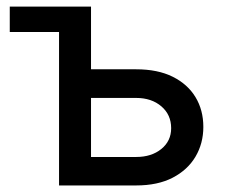

<svg xmlns="http://www.w3.org/2000/svg" viewBox="-20 -566 689 586"><path d="M9.8 -468.3V-545.9H201.7V-468.3ZM237.8 -354.5H395.5Q461.4 -354.5 507.1 -331.8Q552.7 -309.1 576.7 -269.5Q600.6 -230 600.6 -178.7Q600.6 -128.4 576.7 -87.9Q552.7 -47.4 507.1 -23.7Q461.4 0 395.5 0H160.2V-545.9H257.8V-86.9H395.5Q442.4 -86.9 472.4 -111.3Q502.4 -135.7 502.4 -174.8Q502.4 -215.8 472.4 -241.5Q442.4 -267.1 395.5 -267.1H237.8Z"/></svg>

Font: Inter Cardless
Style: Regular
Weight: 400
Designer: Rasmus Andersson
Foundry: rsms
Version: Version 4.001;git-9221beed3